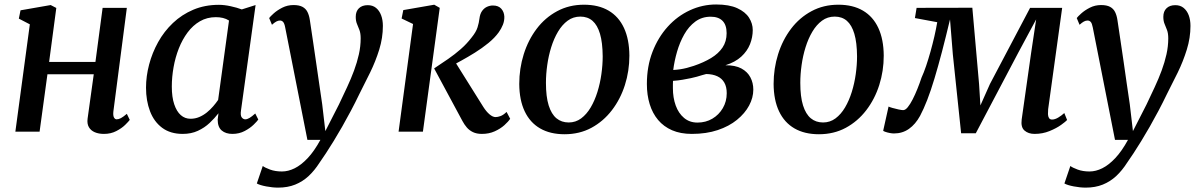

<svg xmlns="http://www.w3.org/2000/svg" viewBox="-20 -587 5350 856"><path d="M485.5 -90.5Q483.5 -72 488 -63.5Q492.5 -55 500 -55Q508.5 -55 518.8 -60.2Q529 -65.5 545.5 -79.5L558.5 -52.5Q553.5 -45.5 538 -30.2Q522.5 -15 498.2 -2.5Q474 10 443.5 10Q420 10 402.5 2.5Q385 -5 376.2 -20.2Q367.5 -35.5 370.5 -58L398 -256H191.5L156.5 0H48.5L113 -478.5L64 -504L71.5 -541L206 -564.5L231 -551.5L199 -311H405.5L437.5 -552H545.5Z M1054.5 -95Q1051 -72 1057.8 -63.5Q1064.5 -55 1073.5 -55Q1082 -55 1092.5 -61.2Q1103 -67.5 1118 -81L1131.5 -54Q1127 -47 1111.2 -31.5Q1095.5 -16 1071 -3Q1046.5 10 1016 10Q986.5 10 968.5 -5.2Q950.5 -20.5 950.5 -53.5L954 -82Q937 -60 914.5 -38.8Q892 -17.5 862.2 -3.8Q832.5 10 794.5 10Q739.5 10 703 -17.2Q666.5 -44.5 648.8 -91.2Q631 -138 631 -196Q631 -247 644.8 -299.2Q658.5 -351.5 685 -399.2Q711.5 -447 751 -484.5Q790.5 -522 842 -543.8Q893.5 -565.5 956 -565.5Q980 -565.5 1008.5 -559.2Q1037 -553 1058 -545L1119.5 -564.5ZM1001 -495.5Q988.5 -503.5 973.8 -507Q959 -510.5 942.5 -510.5Q903 -510.5 871.5 -492.2Q840 -474 816.5 -442.5Q793 -411 777.2 -371Q761.5 -331 753.8 -287.2Q746 -243.5 746 -201Q746 -154 756.8 -122Q767.5 -90 786 -73.8Q804.5 -57.5 829.5 -57.5Q850 -57.5 868.2 -65.2Q886.5 -73 902 -85.5Q917.5 -98 930.2 -112.8Q943 -127.5 952.5 -141.5Z M1251.5 -464.5Q1248 -483 1242.2 -489.2Q1236.5 -495.5 1228.5 -495.5Q1220 -495.5 1211.8 -491Q1203.5 -486.5 1192.5 -476.5L1180 -506.5Q1184.5 -513 1200 -527Q1215.5 -541 1238.5 -552.8Q1261.5 -564.5 1288.5 -564.5Q1313.5 -564.5 1328.5 -556.5Q1343.5 -548.5 1351 -533.2Q1358.5 -518 1361.5 -497Q1368.5 -450 1375.5 -403.2Q1382.5 -356.5 1389.2 -309.5Q1396 -262.5 1402.8 -215.8Q1409.5 -169 1416.5 -122L1430.5 -2.5L1491 -121Q1510 -161 1527.5 -198.5Q1545 -236 1558.5 -272.5Q1572 -309 1580 -344.8Q1588 -380.5 1588 -416Q1588 -438.5 1582.5 -453Q1577 -467.5 1571.5 -480.5Q1566 -493.5 1566 -512Q1566 -536.5 1580.2 -550.2Q1594.5 -564 1619.5 -564Q1641.5 -564 1656.5 -551.8Q1671.5 -539.5 1679.2 -518.8Q1687 -498 1687 -471.5Q1687 -418.5 1670.8 -366Q1654.5 -313.5 1630.2 -263.8Q1606 -214 1582 -167.5Q1564 -130 1544.5 -93.2Q1525 -56.5 1505.5 -22.2Q1486 12 1467.5 42Q1449 72 1433 96.5Q1417 121 1404.5 138.5Q1382.5 173 1356 197.8Q1329.5 222.5 1296 236Q1262.5 249.5 1220 249.5Q1195 249.5 1166.5 244Q1138 238.5 1125 231L1151.5 153Q1161 160.5 1184 169Q1207 177.5 1237 177.5Q1265 177.5 1293.8 163.2Q1322.5 149 1351.8 118Q1381 87 1408.5 36.5H1350.5Z M1757 0 1821.5 -480 1770.5 -504.5 1778 -542 1916 -566 1940.5 -552 1865.5 0ZM2128.5 10Q2105 10 2088.5 2Q2072 -6 2061 -19Q2050 -32 2042 -47L1915.5 -282Q1948 -303.5 1978 -324.2Q2008 -345 2034.2 -368Q2060.5 -391 2082 -419Q2102.5 -444 2109 -465Q2115.5 -486 2117.5 -504Q2120 -525 2129.2 -538Q2138.5 -551 2151.5 -556.8Q2164.5 -562.5 2177.5 -562.5Q2202 -562.5 2214.8 -548.2Q2227.5 -534 2228.5 -513Q2229 -494 2222 -476.5Q2215 -459 2203.5 -443Q2186 -418.5 2157.5 -395.2Q2129 -372 2097.2 -352.2Q2065.5 -332.5 2036.8 -316.8Q2008 -301 1989.5 -291L1998.5 -328L2135 -110Q2148 -89.5 2162.5 -77.2Q2177 -65 2189.5 -65Q2199 -65 2211.5 -69.5Q2224 -74 2238.5 -88L2254.5 -57.5Q2246.5 -45 2228.8 -29Q2211 -13 2185.5 -1.5Q2160 10 2128.5 10Z M2583.5 -566Q2648.5 -566 2693.5 -539.5Q2738.5 -513 2762 -462.2Q2785.5 -411.5 2786 -339Q2786 -270.5 2766 -207.8Q2746 -145 2708 -95.5Q2670 -46 2616.8 -17.2Q2563.5 11.5 2497 11.5Q2433 11.5 2388 -14.5Q2343 -40.5 2319.2 -90.8Q2295.5 -141 2295 -212.5Q2295 -281.5 2315 -345.2Q2335 -409 2372.8 -458.8Q2410.5 -508.5 2464 -537.2Q2517.5 -566 2583.5 -566ZM2567.5 -513Q2535.5 -513 2510.8 -494.8Q2486 -476.5 2467.8 -445.8Q2449.5 -415 2437.5 -376.5Q2425.5 -338 2419.8 -297Q2414 -256 2414 -217.5Q2414 -156 2426.2 -117Q2438.5 -78 2461 -59.5Q2483.5 -41 2515.5 -41Q2546.5 -41 2571 -59.2Q2595.5 -77.5 2613.5 -108Q2631.5 -138.5 2643.5 -177Q2655.5 -215.5 2661.2 -256.5Q2667 -297.5 2667 -336Q2666.5 -397.5 2655 -436.2Q2643.5 -475 2621.8 -494Q2600 -513 2567.5 -513Z M3064.5 10Q3014 10 2976.5 -6.2Q2939 -22.5 2914 -52.2Q2889 -82 2876.5 -122.8Q2864 -163.5 2864 -212.5Q2864 -291 2889 -355.8Q2914 -420.5 2957 -468Q3000 -515.5 3055.8 -541.2Q3111.5 -567 3173 -567Q3231 -567 3267 -550.5Q3303 -534 3319.5 -508Q3336 -482 3336 -453Q3336 -421 3323.8 -390Q3311.5 -359 3284.8 -334.5Q3258 -310 3214 -296Q3258 -296.5 3285.2 -281.8Q3312.5 -267 3325.5 -242.2Q3338.5 -217.5 3338.5 -187.5Q3338.5 -151.5 3319.8 -116.5Q3301 -81.5 3265.8 -52.8Q3230.5 -24 3179.8 -7Q3129 10 3064.5 10ZM3089.5 -40.5Q3126.5 -40.5 3155.8 -57.8Q3185 -75 3202.5 -104.8Q3220 -134.5 3220 -171.5Q3220 -200 3209.2 -218.8Q3198.5 -237.5 3178 -247Q3157.5 -256.5 3128.5 -257Q3121 -255.5 3110.2 -252Q3099.5 -248.5 3086.8 -245Q3074 -241.5 3060 -238.5Q3043 -235 3023 -231.5Q3003 -228 2980.5 -226.5Q2980 -218.5 2980 -210.2Q2980 -202 2980 -194Q2980 -151.5 2992.5 -116.8Q3005 -82 3029.8 -61.2Q3054.5 -40.5 3089.5 -40.5ZM2981.5 -275Q2998.5 -276 3013 -278.2Q3027.5 -280.5 3042.2 -284.2Q3057 -288 3073.5 -293.5Q3117.5 -308.5 3150.2 -328.2Q3183 -348 3201.2 -375Q3219.5 -402 3219.5 -439Q3219.5 -476 3201.2 -494.2Q3183 -512.5 3148.5 -512.5Q3109.5 -512.5 3080 -490.8Q3050.5 -469 3030.5 -433.5Q3010.5 -398 2998.5 -356.5Q2986.5 -315 2981.5 -275Z M3717.5 -566Q3782.5 -566 3827.5 -539.5Q3872.5 -513 3896 -462.2Q3919.5 -411.5 3920 -339Q3920 -270.5 3900 -207.8Q3880 -145 3842 -95.5Q3804 -46 3750.8 -17.2Q3697.5 11.5 3631 11.5Q3567 11.5 3522 -14.5Q3477 -40.5 3453.2 -90.8Q3429.5 -141 3429 -212.5Q3429 -281.5 3449 -345.2Q3469 -409 3506.8 -458.8Q3544.5 -508.5 3598 -537.2Q3651.5 -566 3717.5 -566ZM3701.5 -513Q3669.5 -513 3644.8 -494.8Q3620 -476.5 3601.8 -445.8Q3583.5 -415 3571.5 -376.5Q3559.5 -338 3553.8 -297Q3548 -256 3548 -217.5Q3548 -156 3560.2 -117Q3572.5 -78 3595 -59.5Q3617.5 -41 3649.5 -41Q3680.5 -41 3705 -59.2Q3729.5 -77.5 3747.5 -108Q3765.5 -138.5 3777.5 -177Q3789.5 -215.5 3795.2 -256.5Q3801 -297.5 3801 -336Q3800.5 -397.5 3789 -436.2Q3777.5 -475 3755.8 -494Q3734 -513 3701.5 -513Z M4592.5 10Q4565 10 4547.8 -4.8Q4530.5 -19.5 4535 -54.5L4577 -350.5L4599.5 -500.5L4520 -352.5L4330.5 7H4265L4228 -345L4215.5 -500.5Q4197 -423 4179.8 -357Q4162.5 -291 4146.2 -237Q4130 -183 4113.8 -141.2Q4097.5 -99.5 4082 -70.5Q4061.5 -33 4032.5 -12.5Q4003.5 8 3965.5 8Q3957.5 8 3947 6Q3936.5 4 3927.8 1Q3919 -2 3917.5 -4L3941.5 -112Q3944.5 -110 3958 -106Q3971.5 -102 3986 -99Q4000.5 -96 4006.5 -96Q4016.5 -96 4027.2 -109.2Q4038 -122.5 4049 -144Q4060 -165.5 4070.2 -191Q4080.5 -216.5 4088.5 -241Q4098.5 -262.5 4108.8 -292.8Q4119 -323 4128.5 -357Q4138 -391 4145.8 -424.8Q4153.5 -458.5 4158.5 -488L4059 -506.5L4066.5 -552L4315 -552.5L4345 -212.5L4351 -117L4393.5 -212.5L4572.5 -552H4715.5L4653 -100Q4652 -89 4652.2 -78.2Q4652.5 -67.5 4656.8 -60.8Q4661 -54 4670.5 -54Q4683 -54 4697.8 -62.8Q4712.5 -71.5 4725 -83L4737.5 -52Q4732 -45.5 4711.2 -30.5Q4690.5 -15.5 4659.5 -2.8Q4628.5 10 4592.5 10Z M4852 -464.5Q4848.5 -483 4842.8 -489.2Q4837 -495.5 4829 -495.5Q4820.5 -495.5 4812.2 -491Q4804 -486.5 4793 -476.5L4780.5 -506.5Q4785 -513 4800.5 -527Q4816 -541 4839 -552.8Q4862 -564.5 4889 -564.5Q4914 -564.5 4929 -556.5Q4944 -548.5 4951.5 -533.2Q4959 -518 4962 -497Q4969 -450 4976 -403.2Q4983 -356.5 4989.8 -309.5Q4996.5 -262.5 5003.2 -215.8Q5010 -169 5017 -122L5031 -2.5L5091.5 -121Q5110.5 -161 5128 -198.5Q5145.5 -236 5159 -272.5Q5172.5 -309 5180.5 -344.8Q5188.5 -380.5 5188.5 -416Q5188.5 -438.5 5183 -453Q5177.5 -467.5 5172 -480.5Q5166.5 -493.5 5166.5 -512Q5166.5 -536.5 5180.8 -550.2Q5195 -564 5220 -564Q5242 -564 5257 -551.8Q5272 -539.5 5279.8 -518.8Q5287.5 -498 5287.5 -471.5Q5287.5 -418.5 5271.2 -366Q5255 -313.5 5230.8 -263.8Q5206.5 -214 5182.5 -167.5Q5164.5 -130 5145 -93.2Q5125.5 -56.5 5106 -22.2Q5086.5 12 5068 42Q5049.5 72 5033.5 96.5Q5017.5 121 5005 138.5Q4983 173 4956.5 197.8Q4930 222.5 4896.5 236Q4863 249.5 4820.5 249.5Q4795.5 249.5 4767 244Q4738.5 238.5 4725.5 231L4752 153Q4761.5 160.5 4784.5 169Q4807.5 177.5 4837.5 177.5Q4865.5 177.5 4894.2 163.2Q4923 149 4952.2 118Q4981.5 87 5009 36.5H4951Z"/></svg>

Font: Merriweather 24pt Medium
Style: Italic
Weight: 500
Italic angle: -7.8°
Version: Version 2.101